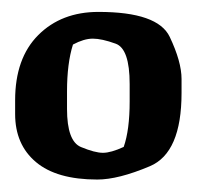

<svg xmlns="http://www.w3.org/2000/svg" viewBox="-20 -691 327 316"><path d="M193.4 -552.7Q193.4 -610.8 170.4 -619.1Q147.5 -627.4 132.8 -627.4Q118.2 -627.4 100.1 -617.7Q90.3 -586.9 90.3 -540.5V-511.7Q90.3 -458.5 113.3 -449Q136.2 -439.5 149.4 -439.5Q162.6 -439.5 183.6 -449.2Q193.4 -477.1 193.4 -523.9ZM140.1 -395.5Q73.2 -395.5 39.1 -424.3Q4.9 -453.1 4.9 -503.4V-525.9Q4.9 -595.2 43 -633.3Q81.1 -671.4 142.1 -671.4Q239.7 -671.4 259.3 -630.4Q278.8 -589.4 278.8 -561V-538.1Q278.8 -439.5 226.8 -417.5Q174.8 -395.5 140.1 -395.5Z"/></svg>

Font: NoticiaText-Bold
Style: Bold
Weight: 700
Designer: JM Sole
Foundry: JM Sole
Version: Version 1.003